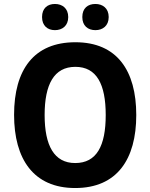

<svg xmlns="http://www.w3.org/2000/svg" viewBox="-20 -938 758 968"><path d="M192 -852C192 -808 220 -786 257 -786C294 -786 324 -808 324 -852C324 -896 294 -918 257 -918C220 -918 192 -897 192 -852ZM395 -852C395 -808 423 -786 461 -786C498 -786 528 -808 528 -852C528 -896 498 -918 461 -918C423 -918 395 -897 395 -852ZM667 -358C667 -582 570 -725 360 -725C151 -725 51 -587 51 -359C51 -136 149 10 359 10C570 10 667 -135 667 -358ZM205 -358C205 -512 252 -601 360 -601C467 -601 513 -514 513 -358C513 -202 467 -116 359 -116C253 -116 205 -204 205 -358Z"/></svg>

Font: Noto Sans Lao Looped SemiCondensed
Style: Bold
Weight: 700
Width: 4
Designer: Mark Frömberg, Ben Mitchell
Foundry: The Fontpad Ltd
Version: Version 1.002